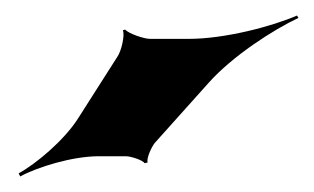

<svg xmlns="http://www.w3.org/2000/svg" viewBox="-20 -800 404 247"><path d="M131 -727 80 -647C62 -619 26 -589 4 -577L6 -573C28 -585 73 -599 107 -599H142C148 -599 164 -594 166 -590L170 -591C168 -596 175 -611 179 -616L248 -693C279 -728 332 -762 364 -777L362 -780C330 -766 269 -750 223 -750H173C165 -750 145 -757 141 -762L138 -761C141 -755 136 -734 131 -727Z"/></svg>

Font: Asimov
Style: Edge
Weight: 500
Designer: Google
Version: Version 2.000980: 2014